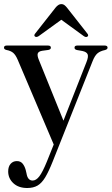

<svg xmlns="http://www.w3.org/2000/svg" viewBox="-20 -676 546 938"><path d="M209 113.5 242.5 30 66.5 -384Q56.5 -407.5 44.5 -417.8Q32.5 -428 11 -432Q-0.5 -435 -0.5 -443Q-0.5 -453.5 13 -453.5H214.5Q228.5 -453.5 228.5 -443Q228.5 -434.5 216 -432L186.5 -428Q168 -425 164.5 -414.8Q161 -404.5 170 -383L290 -86.5L402 -371.5Q413 -398.5 408.2 -410.5Q403.5 -422.5 382 -427L356.5 -431.5Q344 -434 344 -443Q344 -453.5 357.5 -453.5H491.5Q505.5 -453.5 505.5 -443Q505.5 -435 493 -431.5Q469 -426.5 456 -415.2Q443 -404 432.5 -377.5L237.5 113Q218 162 201 190.2Q184 218.5 163.5 230.5Q143 242.5 113 242.5Q70.5 242.5 45.2 219Q20 195.5 20 161.5Q20 138 31.8 124.5Q43.5 111 62.5 111Q80 111 90 122.8Q100 134.5 105.5 154L109.5 171Q115 206 139.5 206Q156.5 206 172.2 185.5Q188 165 209 113.5ZM407.5 -497.5Q400.5 -492 389.5 -499.5L279.5 -579.5L169 -499.5Q158 -492.5 151 -497.5Q144 -503 152.5 -513L252 -639.5Q265.5 -656 279.5 -656Q288 -656 293.8 -651.8Q299.5 -647.5 306.5 -639.5L406 -513Q414.5 -503 407.5 -497.5Z"/></svg>

Font: Fraunces 72pt S000
Style: Regular
Weight: 400
Version: Version 1.000; ttfautohint (v1.8.3)